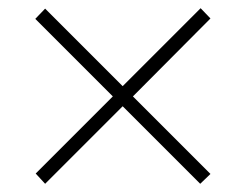

<svg xmlns="http://www.w3.org/2000/svg" viewBox="-20 -592 599 468"><path d="M90 -144 279 -333 468 -144 493 -168 304 -357 493 -547 469 -572 279 -382 90 -571 66 -546 255 -357 67 -169Z"/></svg>

Font: Noto Serif Devanagari ExtraLight
Style: Regular
Weight: 200
Designer: Universal Thirst, Indian Type Foundry and the Monotype Design Team
Foundry: Monotype Imaging Inc.
Version: Version 2.004